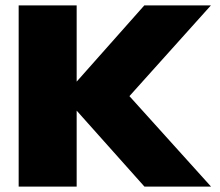

<svg xmlns="http://www.w3.org/2000/svg" viewBox="-20 -695 820 715"><path d="M49.5 0V-675H265.5V-391L517.5 -675H765.5L462 -337L766 0H518L265.5 -283V0Z"/></svg>

Font: Anybody ExtraExpanded ExtraBold
Style: Regular
Weight: 800
Width: 8
Designer: Tyler Finck
Foundry: Etcetera Type Company
Version: Version 1.010; ttfautohint (v1.8.3) -l 8 -r 50 -G 200 -x 14 